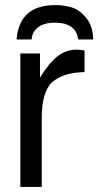

<svg xmlns="http://www.w3.org/2000/svg" viewBox="-20 -734 386 754"><path d="M312 -451Q228 -449 186 -412Q144 -375 144 -272V0H60V-524H137V-429Q173 -488 206.5 -513.5Q240 -539 280 -539Q291 -539 312 -536ZM346 -579H287Q279 -645 195 -645Q155 -645 131 -628Q107 -611 104 -579H45Q56 -714 197 -714Q233 -714 263 -704.5Q293 -695 319 -663Q345 -631 346 -579Z"/></svg>

Font: ColatingCofangSans
Style: Regular
Weight: 400
Foundry: GNU
Version: Version 412.227;June 27, 2022;FontCreator 11.0.0.2412 32-bit